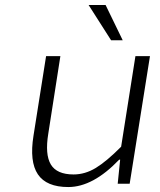

<svg xmlns="http://www.w3.org/2000/svg" viewBox="-20 -734 640 767"><path d="M423.8 -573.2 334 -713.9H401.9L470.2 -573.2ZM252.9 13.2Q165.5 13.2 131.3 -37.6Q97.2 -88.4 113.8 -191.9L164.1 -509.8H221.2L172.9 -200.2Q159.2 -116.7 183.1 -76.9Q207 -37.1 273.9 -37.1Q319.8 -37.1 362.8 -63.2Q405.8 -89.4 463.9 -147.9L521 -509.8H579.1L498 0H450.2L460 -96.2H456.1Q351.6 13.2 252.9 13.2Z"/></svg>

Font: Office Code Pro D Light Italic
Style: Regular
Weight: 300
Italic angle: -9°
Designer: Nathan Rutzky & Paul D. Hunt
Foundry: Adobe Systems Incorporated
Version: Version 1.004;PS 001.004;hotconv 1.0.70;makeotf.lib2.5.58329